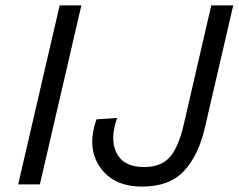

<svg xmlns="http://www.w3.org/2000/svg" viewBox="-20 -680 880 708"><path d="M280 -660 127 0H47L200 -660ZM504 8Q398 8 348.5 -64Q299 -136 336 -240L412 -245Q384 -167 410 -115.5Q436 -64 511 -64Q574 -64 606.5 -101Q639 -138 659 -227L759 -660H840L735 -207Q711 -105 657.5 -48.5Q604 8 504 8Z"/></svg>

Font: Elaine Sans
Style: Italic
Weight: 400
Italic angle: -13°
Designer: Wei Huang
Foundry: Wei Huang
Version: Version 2.001;December 24, 2019;FontCreator 12.0.0.2547 64-b